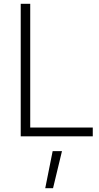

<svg xmlns="http://www.w3.org/2000/svg" viewBox="-20 -717 521 1010"><path d="M218 273 257 78H306L259 273ZM89 0V-697H139V-46H468V0Z"/></svg>

Font: Cairo Play Light
Style: Regular
Weight: 300
Version: Version 3.119